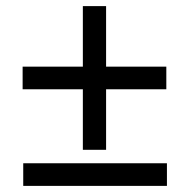

<svg xmlns="http://www.w3.org/2000/svg" viewBox="-20 -643 620 628"><path d="M251 -153V-351H54V-425H251V-623H327V-425H524V-351H327V-153ZM56 -35V-109H526V-35Z"/></svg>

Font: Cantarell
Style: Regular
Weight: 400
Designer: Dave Crossland, Nikolaus Waxweiler, Florian Fecher, Jacques Le Bailly, Eben Sorkin, Alexei Vanyashin, Alexios Zavras, Em
Version: Version 0.303